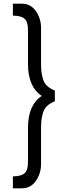

<svg xmlns="http://www.w3.org/2000/svg" viewBox="-20 -781 368 1043"><path d="M207 -260Q132 -309 132 -434V-619Q132 -663 113 -679.5Q94 -696 50 -696V-761H98Q147 -761 175 -720.5Q203 -680 203 -629V-448Q203 -413 204.5 -396Q206 -379 212.5 -355Q219 -331 235 -315.5Q251 -300 278 -289V-231Q251 -220 235 -204.5Q219 -189 212.5 -165Q206 -141 204.5 -123.5Q203 -106 203 -72V110Q203 161 175 201.5Q147 242 98 242H50V177Q94 177 113 160.5Q132 144 132 100V-86Q132 -211 207 -260Z"/></svg>

Font: HansKendrickRegular
Style: Regular
Weight: 400
Designer: Alfredo Marco Pradil
Foundry: Hanken Studio
Version: Version 1.000;PS 001.001;hotconv 1.0.56